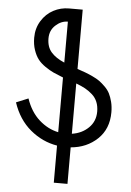

<svg xmlns="http://www.w3.org/2000/svg" viewBox="-60 -752 680 997"><g transform="rotate(5 280.0 -254.0)"><path d="M258.8 200.2V6.8Q181.6 -5.9 118.9 -58.1Q56.2 -110.4 26.9 -198.2L89.8 -224.1Q113.3 -155.3 158.7 -114.7Q204.1 -74.2 258.8 -63V-348.1Q228.5 -359.9 208.3 -369.1Q188 -378.4 163.8 -395Q139.6 -411.6 125.5 -430.2Q111.3 -448.7 101.6 -477.3Q91.8 -505.9 91.8 -541Q91.8 -590.3 116 -629.2Q140.1 -668 178 -688Q215.8 -708 258.8 -708H330.1V-398.9Q356 -390.1 371.3 -384.5Q386.7 -378.9 409.9 -368.2Q433.1 -357.4 447.3 -347.2Q461.4 -336.9 477.8 -320.8Q494.1 -304.7 503.2 -286.9Q512.2 -269 518.6 -244.1Q524.9 -219.2 524.9 -189.9Q524.9 -103 469 -50Q413.1 2.9 330.1 9.8V200.2ZM451.2 -187Q451.2 -215.3 442.1 -237.3Q433.1 -259.3 415.3 -275.1Q397.5 -291 377.9 -301.8Q358.4 -312.5 330.1 -323.2V-61Q382.3 -68.8 416.7 -102.5Q451.2 -136.2 451.2 -187ZM166 -543.9Q166 -499.5 189.9 -472.2Q213.9 -444.8 258.8 -425.8V-639.2Q224.1 -639.2 195.1 -612.5Q166 -585.9 166 -543.9Z"/></g></svg>

Font: LT Superior
Style: Regular
Weight: 400
Designer: Daniel Lyons
Foundry: LyonsType
Version: Version 1.000